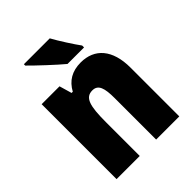

<svg xmlns="http://www.w3.org/2000/svg" viewBox="-215 -884 1002 1002"><g transform="rotate(-45 285.5 -383.0)"><path d="M328 -766H137V-756C170 -722 261 -637 299 -606H421V-620C398 -651 350 -725 328 -766ZM353 -563C289 -563 244 -536 216 -484H207L187 -553H55V0H226V-250C226 -370 240 -417 293 -417C336 -417 347 -379 347 -306V0H518V-360C518 -493 455 -563 353 -563Z"/></g></svg>

Font: Noto Sans Condensed Black
Style: Regular
Weight: 900
Width: 3
Designer: Monotype Design Team
Foundry: Monotype Imaging Inc.
Version: Version 2.013